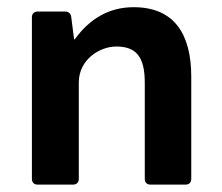

<svg xmlns="http://www.w3.org/2000/svg" viewBox="-20 -500 601 520"><path d="M341.8 -480.5C275.4 -480.5 222.7 -449.2 182.6 -393.6H180.7L172.9 -454.1C171.9 -462.9 166 -468.8 156.2 -468.8H82C72.3 -468.8 66.4 -462.9 66.4 -453.1V-15.6C66.4 -5.9 72.3 0 82 0H177.7C187.5 0 193.4 -5.9 193.4 -15.6V-276.4C193.4 -338.9 250 -374 294.9 -374C346.7 -374 372.1 -348.6 372.1 -276.4V-15.6C372.1 -5.9 377.9 0 387.7 0H482.4C492.2 0 498 -5.9 498 -15.6V-292C498 -410.2 450.2 -480.5 341.8 -480.5Z"/></svg>

Font: Ed Sans Neue SemiBold
Style: Regular
Weight: 600
Designer: Stephen Hutchings
Version: Version 1.004;PS 001.004;hotconv 1.0.88;makeotf.lib2.5.64775